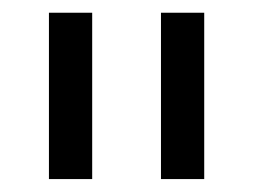

<svg xmlns="http://www.w3.org/2000/svg" viewBox="-20 -735 395 297"><path d="M122.6 -715.3V-458H55.7V-715.3ZM295.9 -715.3V-458H229V-715.3Z"/></svg>

Font: AnjaliOldLipi
Style: Regular
Weight: 400
Designer: Kevin & Siji
Foundry: Core : Kevin & Siji
Modification : Hiran Venugopalan
Opentype mlm2 support: Rajeesh Nambiar
New Feature Table : Santhosh
Version: Version 7.1.0+20221109